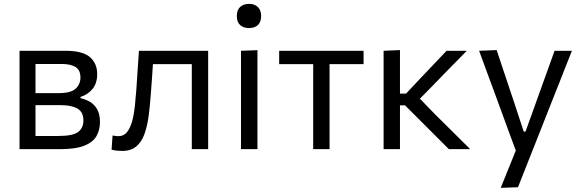

<svg xmlns="http://www.w3.org/2000/svg" viewBox="-20 -752 2928 968"><path d="M78.5 0V-496H308.5Q397 -496 433.5 -464Q470 -432 470 -378.5Q470 -331.5 445.8 -302.8Q421.5 -274 386 -263.5V-257Q409.5 -252 432 -239.5Q454.5 -227 469.2 -202.2Q484 -177.5 484 -136.5Q484 -97.5 466.8 -66.5Q449.5 -35.5 405.8 -17.8Q362 0 281.5 0ZM290.5 -429.5H159V-282.5H275.5Q337.5 -282.5 361.5 -305Q385.5 -327.5 385.5 -361Q385.5 -399 360.8 -414.2Q336 -429.5 290.5 -429.5ZM159 -66.5H274.5Q347 -66.5 373.8 -86.5Q400.5 -106.5 400.5 -144.5Q400.5 -187 370.8 -204.5Q341 -222 284 -222H159Z M595.5 9Q584 9 569 7.5Q554 6 542.5 2.5L547.5 -69Q556 -67 564.2 -66.2Q572.5 -65.5 577.5 -65.5Q604.5 -65.5 621 -86.8Q637.5 -108 646.8 -142.8Q656 -177.5 660.2 -219.2Q664.5 -261 667.5 -302Q670.5 -351.5 674 -400.5Q677.5 -449.5 680.5 -496H1029.5V0H947V-428.5H751Q748.5 -390 745.8 -350.5Q743 -311 740 -273Q736 -216.5 729.2 -166Q722.5 -115.5 708.2 -76Q694 -36.5 667.2 -13.8Q640.5 9 595.5 9Z M1195 0V-496L1278 -499V0ZM1235 -610.5Q1207.5 -610.5 1190.8 -625.5Q1174 -640.5 1174 -671.5Q1174 -702 1191 -717.2Q1208 -732.5 1236 -732.5Q1263.5 -732.5 1280 -716.5Q1296.5 -700.5 1296.5 -671.5Q1296.5 -640.5 1280 -625.5Q1263.5 -610.5 1235 -610.5Z M1559 0V-428.5H1387.5V-496H1813V-428.5H1641.5V0Z M1914 0V-496L1996.5 -499.5V-280H2027L2099 -356.5Q2132 -391 2165.5 -426.5Q2198.5 -461.5 2231.5 -496H2333.5Q2290.5 -452.5 2248 -409Q2205.5 -365.5 2163.5 -322L2097 -254.5L2174 -175Q2218 -131.5 2262.5 -87.5Q2307 -43.5 2350.5 0H2243Q2209 -34 2175 -68Q2141 -102 2107.5 -135.5L2022 -221H1996.5V0Z M2504.5 195Q2523.5 148.5 2542.5 101Q2561.5 53.5 2580.5 7Q2562.5 -41.5 2544.2 -91Q2526 -140.5 2509 -187.5L2476 -277.5Q2456 -331 2435.5 -387Q2415 -443 2395.5 -496L2484 -499.5Q2505.5 -435 2526 -373.5Q2546.5 -312 2568 -248L2620.5 -88.5H2629.5L2687 -248.5Q2709.5 -311 2731.5 -372.5Q2753.5 -434 2776 -496H2863.5Q2847.5 -456 2832.8 -418.8Q2818 -381.5 2800.5 -336.5Q2782.5 -291.5 2758 -229.5L2703 -90Q2665 5.5 2639 71.8Q2613 138 2591.5 192Z"/></svg>

Font: Heraclito
Style: Regular
Weight: 400
Designer: Kostas Bartsokas (font) & Cristiano Sobral (main changes)
Foundry: Kostas Bartsokas (font) & Cristiano Sobral (main changes)
Version: Version 1.00;July 8, 2020;FontCreator 13.0.0.2655 64-bit